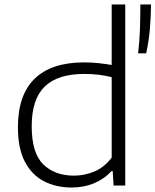

<svg xmlns="http://www.w3.org/2000/svg" viewBox="-20 -828 694 857"><path d="M300 9Q230.5 9 176.2 -19Q122 -47 91 -106.2Q60 -165.5 60 -259.5Q60 -404.5 135 -477Q210 -549.5 355.5 -549.5Q389 -549.5 420.8 -546Q452.5 -542.5 478.5 -538V-808H539V0H487L483 -64.5H478Q446.5 -30 400.8 -10.5Q355 9 300 9ZM310.5 -44Q356.5 -44 400.8 -62.2Q445 -80.5 478.5 -124.5V-483.5Q424 -498 356 -498Q237.5 -498 179.5 -441.5Q121.5 -385 121.5 -265Q121.5 -144.5 173.2 -94.2Q225 -44 310.5 -44ZM596.5 -590Q603 -643 604.8 -701.2Q606.5 -759.5 606.5 -808H654Q654 -757 649 -699.2Q644 -641.5 632.5 -590Z"/></svg>

Font: Encode Sans Expanded Light
Style: Regular
Weight: 300
Width: 7
Designer: Multiple Designers
Foundry: Impallari Type
Version: Version 3.000; ttfautohint (v1.8.3) -l 8 -r 50 -G 200 -x 14 